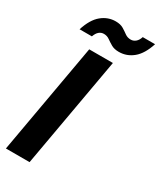

<svg xmlns="http://www.w3.org/2000/svg" viewBox="-225 -980 879 1054"><g transform="rotate(30 214.5 -453.0)"><path d="M6 0 130 -700H280L156 0ZM29 -769Q52 -841 91.5 -873.5Q131 -906 180 -906Q210 -906 229 -894.5Q248 -883 263.5 -871.5Q279 -860 300 -860Q317 -860 330.5 -871.5Q344 -883 351 -905H429Q406 -834 366.5 -801.5Q327 -769 277 -769Q248 -769 229 -780Q210 -791 194 -802.5Q178 -814 158 -814Q141 -814 128 -803Q115 -792 107 -769Z"/></g></svg>

Font: DM Sans 36pt Black
Style: Italic
Weight: 900
Italic angle: -10°
Designer: Colophon Foundry, Jonny Pinhorn
Foundry: Colophon Foundry
Version: Version 4.004;gftools[0.9.30]